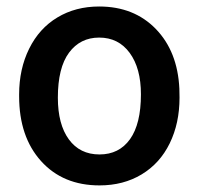

<svg xmlns="http://www.w3.org/2000/svg" viewBox="-20 -558 609 588"><path d="M38.6 -269Q38.6 -346.7 69.3 -408.9Q100.1 -471.2 155.8 -504.6Q211.4 -538.1 283.7 -538.1Q390.6 -538.1 457.3 -469.2Q523.9 -400.4 529.3 -286.6L529.8 -258.8Q529.8 -180.7 499.8 -119.1Q469.7 -57.6 413.8 -23.9Q357.9 9.8 284.7 9.8Q172.9 9.8 105.7 -64.7Q38.6 -139.2 38.6 -263.2ZM157.2 -258.8Q157.2 -177.2 190.9 -131.1Q224.6 -85 284.7 -85Q344.7 -85 378.2 -131.8Q411.6 -178.7 411.6 -269Q411.6 -349.1 377.2 -396Q342.8 -442.9 283.7 -442.9Q225.6 -442.9 191.4 -396.7Q157.2 -350.6 157.2 -258.8Z"/></svg>

Font: Vazir Medium FD
Style: Medium-FD
Weight: 500
Designer: Saber Rastikerdar
Foundry: Saber Rastikerdar
Version: Version 30.0.0